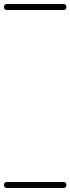

<svg xmlns="http://www.w3.org/2000/svg" viewBox="-35 -575 352 960"><path d="M0 -555Q71 -555 141.5 -555Q212 -555 282 -555Q297 -555 297 -540Q297 -525 282 -525Q212 -525 141.5 -525Q71 -525 0 -525Q-15 -525 -15 -540Q-15 -555 0 -555ZM0 335Q71 335 141.5 335Q212 335 282 335Q297 335 297 350Q297 365 282 365Q212 365 141.5 365Q71 365 0 365Q-15 365 -15 350Q-15 335 0 335Z"/></svg>

Font: FRB American Cursive Just Guidelines
Style: Italic
Weight: 400
Italic angle: -25°
Version: Version 2.0;Modular Font Editor K font №1